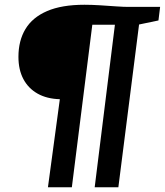

<svg xmlns="http://www.w3.org/2000/svg" viewBox="-20 -787 693 807"><path d="M181.5 0 231.5 -370Q177 -371.5 138 -393.5Q99 -415.5 78.2 -454.8Q57.5 -494 57.5 -548Q57.5 -616 87 -665Q116.5 -714 178 -740.5Q239.5 -767 335 -767Q364.5 -767 400.2 -764.8Q436 -762.5 468.2 -760.2Q500.5 -758 519 -758H653L646 -701L564.5 -684L477.5 0H378L463 -683H368L282 0Z"/></svg>

Font: Koeln Type Sans
Style: Italic
Weight: 400
Italic angle: -7.5°
Designer: Eben Sorkin
Foundry: Eben Sorkin
Version: Version 2.001